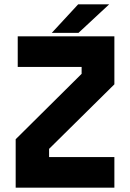

<svg xmlns="http://www.w3.org/2000/svg" viewBox="-20 -868 602 888"><path d="M131.5 -71H442.5H131.5V-203L437 -503.5V-629.5H131H437V-503.5L131.5 -203ZM52.5 0V-224L357.5 -526.5V-558.5H62V-700H509V-478L207 -179.5V-141.5H509V0ZM219.5 -716 341.5 -848H485L343 -716ZM314.5 -750H314L374 -813H374.5Z"/></svg>

Font: Tourney Black
Style: Regular
Weight: 900
Version: Version 1.015